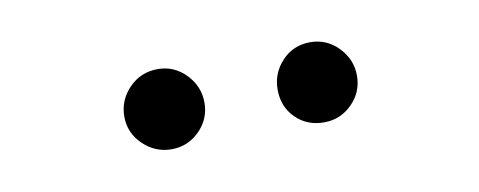

<svg xmlns="http://www.w3.org/2000/svg" viewBox="-28 -736 606 243"><g transform="rotate(-10 275.0 -614.5)"><path d="M179 -563Q158 -563 142.5 -578Q127 -593 127 -614Q127 -635 142 -650.5Q157 -666 179 -666Q200 -666 215 -650.5Q230 -635 230 -614Q230 -593 215 -578Q200 -563 179 -563ZM375 -563Q353 -563 338.5 -577.5Q324 -592 324 -614Q324 -635 338.5 -650.5Q353 -666 375 -666Q396 -666 411 -650.5Q426 -635 426 -614Q426 -593 411 -578Q396 -563 375 -563Z"/></g></svg>

Font: Inconsolata SemiExpanded
Style: Regular
Weight: 400
Width: 6
Monospace: yes
Designer: Raph Levien, Cyreal, Brenton Simpson
Foundry: Raph Levien, Cyreal, Google
Version: Version 3.000; ttfautohint (v1.8.2.53-6de2)